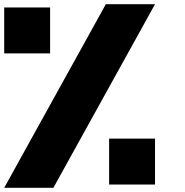

<svg xmlns="http://www.w3.org/2000/svg" viewBox="-20 -895 884 915"><path d="M500 -15.6V-234.4H718.8V-15.6ZM218.8 -859.4V-640.6H0V-859.4ZM484.4 -875H718.8L234.4 0H0Z"/></svg>

Font: CraftyPE
Style: Regular
Weight: 400
Designer: Erek Butcher
Foundry: Haunted Coop
Version: Version 0.018;April 4, 2024;FontCreator 15.0.0.2962 64-bit